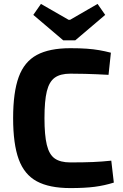

<svg xmlns="http://www.w3.org/2000/svg" viewBox="-20 -948 628 980"><path d="M339 -702Q388 -702 422.5 -699.5Q457 -697 486 -692Q515 -687 546 -679L534 -566Q501 -568 473.5 -569Q446 -570 414.5 -571Q383 -572 339 -572Q288 -572 259.5 -551.5Q231 -531 219 -482Q207 -433 207 -345Q207 -258 219 -208.5Q231 -159 259.5 -139Q288 -119 339 -119Q408 -119 455 -121Q502 -123 548 -128L561 -16Q513 -1 463 5.5Q413 12 339 12Q232 12 168 -22.5Q104 -57 75.5 -135Q47 -213 47 -345Q47 -477 75.5 -555Q104 -633 168 -667.5Q232 -702 339 -702ZM478 -928 517 -872 364 -742H303L150 -872L189 -928L330 -847H338Z"/></svg>

Font: Exo 2
Style: Bold
Weight: 700
Designer: Natanael Gama
Foundry: Natanael Gama
Version: Version 2.010